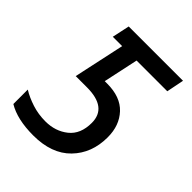

<svg xmlns="http://www.w3.org/2000/svg" viewBox="-174 -626 725 725"><g transform="rotate(45 189.0 -263.0)"><path d="M126 10Q224 10 277 -44.5Q330 -99 330 -184Q330 -247 293 -286.5Q256 -326 185 -326H172L202 -466H366L380 -536H90L75 -466H125L81 -262H141Q249 -262 249 -180Q249 -120 211.5 -90Q174 -60 121 -60Q83 -60 49 -71Q15 -82 -11 -98V-21Q40 10 126 10Z"/></g></svg>

Font: Noto Sans UI SemiCondensed
Style: Italic
Weight: 400
Width: 4
Italic angle: -12°
Designer: Monotype Design Team
Foundry: Monotype Imaging Inc.
Version: Version 1.901